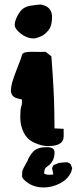

<svg xmlns="http://www.w3.org/2000/svg" viewBox="-20 -640 336 841"><path d="M192.4 4.9Q218.8 6.8 218.8 26.9Q218.8 26.9 218.8 27.3V27.8Q218.8 66.9 189.5 87.4Q179.2 94.7 177.7 98.1Q176.3 101.6 175.3 104.5L172.9 118.7Q178.2 125.5 195.8 125.5Q197.3 125.5 198.2 125.5L212.9 124.5Q212.9 123.5 212.9 122.6Q212.9 122.1 213.4 122.1Q213.4 121.1 212.9 120.1L208 96.2L213.9 83.5L237.8 73.7Q261.2 70.8 270.8 70.8Q280.3 70.8 289.1 78.6L296.4 96.2L291 116.2L289.6 116.7Q276.9 145.5 242.4 163.3Q208 181.2 170.4 181.2Q132.8 181.2 104.7 162.8Q76.7 144.5 76.7 131.8Q76.7 119.1 77.4 111.1Q78.1 103 100.1 65.4Q106.9 44.9 124.8 24.9Q142.6 4.9 182.6 4.9ZM176.3 -615.2Q208 -602.5 208 -564.9Q208 -527.3 192.1 -507.3Q176.3 -487.3 156.5 -479.5Q136.7 -471.7 128.4 -471.7Q97.7 -471.7 71 -492.7Q44.4 -513.7 44.4 -530.8Q44.4 -547.9 57.1 -571.8Q69.8 -595.7 84.5 -604.5Q99.1 -613.3 115 -615.2Q130.9 -617.2 140.4 -618.7Q149.9 -620.1 156.7 -620.1Q163.6 -620.1 176.3 -615.2ZM258.8 -42Q258.8 0 189.5 0Q165 0 132.6 -13.9Q100.1 -27.8 84.5 -58.3Q68.8 -88.9 68.8 -125Q68.8 -161.1 72.5 -171.1Q76.2 -181.2 76.2 -191.4Q76.2 -201.7 75.7 -204.6Q72.3 -205.1 66.2 -206.5Q60.1 -208 53.2 -210Q27.8 -217.8 27.8 -244.4Q27.8 -271 50.5 -328.4Q73.2 -385.7 76.7 -399.9Q79.6 -413.1 116.2 -413.1Q118.2 -413.1 121.1 -413.1Q141.6 -412.6 156.2 -412.6Q170.9 -412.6 179.7 -413.1Q192.4 -402.8 205.1 -393.1Q217.3 -232.4 217.8 -151.9L218.8 -77.6L258.8 -75.7Z"/></svg>

Font: Drukaatie burti
Style: Bold
Weight: 700
Version: Version 0.14